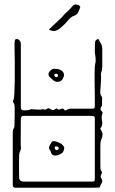

<svg xmlns="http://www.w3.org/2000/svg" viewBox="-20 -883 542 903"><path d="M53 0Q40 0 40 -13V-260Q40 -273 45 -280Q47 -283 47.5 -287.5Q48 -292 48 -296Q49 -316 49 -336.5Q49 -357 49 -378Q49 -384 48 -390Q47 -396 42 -402Q41 -404 41.5 -408Q42 -412 43 -413Q46 -416 47.5 -443.5Q49 -471 49.5 -509.5Q50 -548 49.5 -587.5Q49 -627 48.5 -655Q48 -683 49 -687Q49 -699 58 -699.5Q67 -700 74 -690Q78 -686 78 -679V-378Q78 -364 90 -364Q94 -364 106.5 -364.5Q119 -365 123 -369Q124 -370 135 -369Q146 -368 159.5 -367.5Q173 -367 178 -369Q182 -370 185 -369Q193 -365 200.5 -371Q208 -377 215 -371Q231 -360 241 -371Q247 -374 249 -372Q255 -365 260 -368Q265 -371 271 -372Q277 -374 281.5 -367.5Q286 -361 293 -366Q305 -373 317 -372H416Q426 -372 426 -383Q426 -394 426 -415.5Q426 -437 425.5 -461Q425 -485 425 -505Q425 -525 425 -534Q425 -549 425.5 -564Q426 -579 430 -593Q430 -615 428 -623Q426 -631 426 -644Q426 -670 426.5 -677.5Q427 -685 428 -689Q430 -694 436.5 -698Q443 -702 446 -694Q452 -684 456.5 -674.5Q461 -665 461 -654V-603Q461 -590 461 -572.5Q461 -555 456 -542Q454 -537 455 -526.5Q456 -516 455 -506L452 -457Q451 -450 452 -443Q453 -436 458 -429Q462 -424 460 -413Q460 -407 460 -396Q460 -385 454 -376Q451 -369 454 -365Q457 -361 460.5 -357.5Q464 -354 461 -348Q457 -336 458.5 -324Q460 -312 461 -306Q461 -300 460 -294Q459 -288 454 -282Q450 -278 455 -271Q468 -254 458 -231Q454 -222 453 -214Q452 -206 452 -198V-103Q452 -96 452.5 -88.5Q453 -81 459 -75Q461 -74 459.5 -70Q458 -66 457 -64Q450 -51 457 -43Q461 -38 461 -32Q461 -25 456.5 -18.5Q452 -12 450 -4Q450 -1 443 -1Q441 -1 435.5 -0.5Q430 0 411 0Q392 0 351 0Q310 0 238 0Q166 0 53 0ZM249 -498Q239 -498 229.5 -506.5Q220 -515 212 -522Q204 -534 212 -545Q218 -553 224.5 -557Q231 -561 241 -559Q260 -559 270.5 -550.5Q281 -542 281 -530Q281 -523 274 -510.5Q267 -498 249 -498ZM246 -520Q251 -520 252 -524Q253 -528 253 -529Q253 -536 243 -536Q240 -537 236 -533Q235 -529 236 -527Q240 -520 246 -520ZM92 -29H410Q421 -29 423.5 -31Q426 -33 426 -42V-326Q426 -338 413 -338H91Q78 -338 78 -325Q78 -264 77.5 -237Q77 -210 77.5 -202.5Q78 -195 78 -192Q80 -183 75 -173Q70 -163 70 -154Q70 -129 69.5 -115.5Q69 -102 69.5 -88Q70 -74 70 -49Q70 -29 92 -29ZM273 -164Q255 -151 239 -151.5Q223 -152 220 -166Q219 -172 214.5 -178Q210 -184 210 -188Q212 -196 215.5 -202.5Q219 -209 223 -215Q229 -221 239.5 -218.5Q250 -216 261 -210.5Q272 -205 276 -199Q285 -190 281 -181Q279 -170 273 -164ZM254 -180Q256 -182 256 -185Q257 -188 255 -190Q254 -192 248 -194Q242 -196 240 -194Q239 -193 238 -191Q237 -189 237 -187Q237 -186 238 -184.5Q239 -183 240 -181Q241 -177 245.5 -177Q250 -177 254 -180ZM210 -744Q221 -754 231 -764Q241 -774 252 -784Q273 -802 285 -818Q293 -825 300 -831.5Q307 -838 314 -846Q318 -851 322.5 -856Q327 -861 334 -862Q336 -864 339 -861.5Q342 -859 344 -860Q347 -862 353 -856.5Q359 -851 357 -848Q353 -836 347.5 -824.5Q342 -813 326 -808Q320 -806 315 -802Q310 -798 305 -793Q298 -784 287.5 -773Q277 -762 260 -748Q242 -735 228.5 -737.5Q215 -740 210 -744Z"/></svg>

Font: Sankofa Display
Style: Regular
Weight: 400
Designer: Batsirai Madzonga
Foundry: Batsirai Madzonga
Version: Version 1.000; ttfautohint (v1.8.4.7-5d5b)